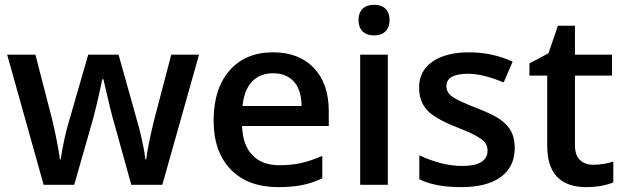

<svg xmlns="http://www.w3.org/2000/svg" viewBox="-20 -767 2592 797"><path d="M524.9 0 455.1 -252Q442.4 -292 409.2 -438H404.8Q376.5 -306.2 359.9 -251L288.1 0H161.1L9.8 -540H127L195.8 -273.9Q219.2 -175.3 229 -105H231.9Q236.8 -140.6 246.8 -186.8Q256.8 -232.9 264.2 -255.9L346.2 -540H472.2L551.8 -255.9Q559.1 -231.9 570.1 -182.6Q581.1 -133.3 583 -106H586.9Q594.2 -166 621.1 -273.9L690.9 -540H806.2L653.8 0Z M1134.8 9.8Q1008.8 9.8 937.7 -63.7Q866.7 -137.2 866.7 -266.1Q866.7 -398.4 932.6 -474.1Q998.5 -549.8 1113.8 -549.8Q1220.7 -549.8 1282.7 -484.9Q1344.7 -419.9 1344.7 -306.2V-244.1H984.9Q987.3 -165.5 1027.3 -123.3Q1067.4 -81.1 1140.1 -81.1Q1188 -81.1 1229.2 -90.1Q1270.5 -99.1 1317.9 -120.1V-26.9Q1275.9 -6.8 1232.9 1.5Q1189.9 9.8 1134.8 9.8ZM1113.8 -462.9Q1059.1 -462.9 1026.1 -428.2Q993.2 -393.6 986.8 -327.1H1231.9Q1231 -394 1199.7 -428.5Q1168.5 -462.9 1113.8 -462.9Z M1589.8 0H1475.1V-540H1589.8ZM1468.3 -683.1Q1468.3 -713.9 1485.1 -730.5Q1502 -747.1 1533.2 -747.1Q1563.5 -747.1 1580.3 -730.5Q1597.2 -713.9 1597.2 -683.1Q1597.2 -653.8 1580.3 -637Q1563.5 -620.1 1533.2 -620.1Q1502 -620.1 1485.1 -637Q1468.3 -653.8 1468.3 -683.1Z M2116.7 -153.8Q2116.7 -74.7 2059.1 -32.5Q2001.5 9.8 1894 9.8Q1786.1 9.8 1720.7 -22.9V-122.1Q1815.9 -78.1 1897.9 -78.1Q2003.9 -78.1 2003.9 -142.1Q2003.9 -162.6 1992.2 -176.3Q1980.5 -189.9 1953.6 -204.6Q1926.8 -219.2 1878.9 -237.8Q1785.6 -273.9 1752.7 -310.1Q1719.7 -346.2 1719.7 -403.8Q1719.7 -473.1 1775.6 -511.5Q1831.5 -549.8 1927.7 -549.8Q2022.9 -549.8 2107.9 -511.2L2070.8 -424.8Q1983.4 -460.9 1923.8 -460.9Q1833 -460.9 1833 -409.2Q1833 -383.8 1856.7 -366.2Q1880.4 -348.6 1960 -317.9Q2026.9 -292 2057.1 -270.5Q2087.4 -249 2102.1 -220.9Q2116.7 -192.9 2116.7 -153.8Z M2441.9 -83Q2483.9 -83 2525.9 -96.2V-9.8Q2506.8 -1.5 2476.8 4.2Q2446.8 9.8 2414.6 9.8Q2251.5 9.8 2251.5 -162.1V-453.1H2177.7V-503.9L2256.8 -545.9L2295.9 -660.2H2366.7V-540H2520.5V-453.1H2366.7V-164.1Q2366.7 -122.6 2387.5 -102.8Q2408.2 -83 2441.9 -83Z"/></svg>

Font: f1_4961           
Style: Regular
Weight: 600
Foundry: Ascender Corporation
Version: Version 1.10